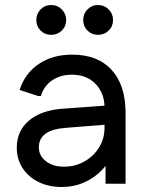

<svg xmlns="http://www.w3.org/2000/svg" viewBox="-20 -733 585 766"><path d="M226 13Q174 13 133.5 -7Q93 -27 70 -62.5Q47 -98 47 -144Q47 -210 94.5 -251Q142 -292 226 -299L419 -313V-237L243 -223Q188 -219 161.5 -199.5Q135 -180 135 -145Q135 -112 163 -90Q191 -68 235 -68Q280 -68 317 -89Q354 -110 375.5 -145Q397 -180 397 -223V-304Q397 -361 361.5 -398Q326 -435 267 -435Q221 -435 188 -412.5Q155 -390 143 -350H132L58 -374Q80 -441 135 -478Q190 -515 268 -515Q370 -515 425.5 -454Q481 -393 481 -282V0H401V-146L431 -130Q419 -89 388.5 -56.5Q358 -24 316.5 -5.5Q275 13 226 13ZM371 -594Q346 -594 329 -611Q312 -628 312 -653Q312 -678 329 -695.5Q346 -713 371 -713Q396 -713 413.5 -695.5Q431 -678 431 -653Q431 -628 413.5 -611Q396 -594 371 -594ZM184 -594Q159 -594 142 -611Q125 -628 125 -653Q125 -678 142 -695.5Q159 -713 184 -713Q209 -713 226.5 -695.5Q244 -678 244 -653Q244 -628 226.5 -611Q209 -594 184 -594Z"/></svg>

Font: Fustat Medium
Style: Regular
Weight: 500
Designer: Mohamed Gaber, Khaled Hosny, Laura Garcia Mut
Foundry: Kief Type Foundry, Alif Type Foundry, Hard Type Foundry
Version: Version 1.007